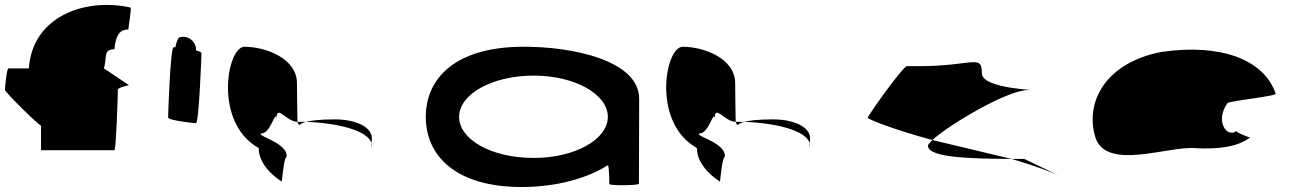

<svg xmlns="http://www.w3.org/2000/svg" viewBox="-69 -744 5222 772"><path d="M-49 -383C-49 -372 96 -232 96 -239V-140H391C398 -140 405 -372 405 -383C405 -394 457 -402 449 -402L349 -469C362 -514 345 -546 391 -546C398 -618 424 -626 447 -625C447 -636 462 -714 455 -714C271 -754 61 -677 47 -469H-35C-42 -469 -49 -394 -49 -383Z M607 -272C607 -260 706 -249 719 -249C731 -249 741 -518 741 -530C741 -534 732 -538 719 -541C720 -548 719 -556 715 -564C705 -588 677 -602 654 -594C648 -594 641 -578 636 -554H629C616 -554 607 -284 607 -272Z M971 -149C971 -68 1064 -14 1064 -14C1064 -6 1072 -112 1083 -112C1093 -171 950 -200 984 -208C1020 -208 1042 -314 1042 -261C1042 -331 1078 -256 1127 -254C1127 -281 1125 -346 1125 -409C1125 -510 998 -556 914 -556C843 -556 789 -250 971 -149ZM1127 -254C1129 -246 1133 -242 1135 -241C1135 -237 1132 -246 1161 -254ZM1161 -254C1181 -259 1215 -264 1277 -264C1369 -264 1441 -228 1424 -170V-149C1441 -215 1291 -250 1161 -254Z M1643 -274C1643 -118 1763 8 2029 8C2168 8 2296 -28 2375 -80C2381 -76 2381 -4 2381 -4C2381 3 2500 2 2500 -5L2501 -347C2501 -500 2235 -558 2029 -556C1763 -554 1643 -430 1643 -274ZM1777 -274C1777 -366 1911 -440 2077 -440C2241 -440 2375 -366 2375 -274C2375 -184 2244 -109 2077 -109C1905 -109 1777 -184 1777 -274Z M2733 -149C2733 -68 2826 -14 2826 -14C2826 -6 2834 -112 2845 -112C2855 -171 2712 -200 2746 -208C2782 -208 2804 -314 2804 -261C2804 -331 2840 -256 2889 -254C2889 -281 2887 -346 2887 -409C2887 -510 2760 -556 2676 -556C2605 -556 2551 -250 2733 -149ZM2889 -254C2891 -246 2895 -242 2897 -241C2897 -237 2894 -246 2923 -254ZM2923 -254C2943 -259 2977 -264 3039 -264C3131 -264 3203 -228 3186 -170V-149C3203 -215 3053 -250 2923 -254Z M3420 -270C3420 -266 3513 -226 3680 -181C3746 -242 3981 -382 4065 -382C4130 -382 3879 -384 3879 -449C3879 -529 3843 -478 3626 -478H3577C3563 -478 3420 -280 3420 -270ZM3662 -158C3662 -109 3841 -106 3998 -105C3897 -129 3783 -156 3680 -181C3670 -171 3662 -163 3662 -158ZM3998 -105C4105 -74 4166 -48 4185 -40L4049 -105ZM4185 -40 4191 -37Z M4334 -196C4375 -52 4631 -160 4741 -148C4827 -144 4906 -152 4957 -191C4949 -193 4900 -212 4902 -217C4865 -188 4814 -257 4867 -330C4887 -340 5070 -358 5060 -368C5013 -506 4836 -570 4600 -535C4383 -493 4293 -341 4334 -196ZM4902 -217C4902 -217 4902 -218 4902 -218C4902 -218 4902 -217 4902 -217ZM4958 -192 4957 -191C4959 -191 4959 -191 4958 -190Z"/></svg>

Font: Ampere
Style: SCUltExt
Weight: 400
Version: Version 1